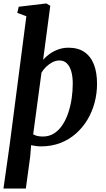

<svg xmlns="http://www.w3.org/2000/svg" viewBox="-29 -837 614 1111"><path d="M-9 254 26.5 4 123.5 -743 71 -762.5 79.5 -798 239 -817 262 -803.5 220.5 -491Q236 -509 258.2 -525Q280.5 -541 308.2 -551Q336 -561 367.5 -561Q422.5 -561 459.2 -536Q496 -511 514.2 -464.5Q532.5 -418 532.5 -352Q532.5 -296.5 518.5 -243.5Q504.5 -190.5 477 -144.5Q449.5 -98.5 410 -63.8Q370.5 -29 319.8 -9.5Q269 10 208 10Q194 10 179.2 8Q164.5 6 151 3L146 67L120.5 254ZM219 -47Q255.5 -47 283.8 -65Q312 -83 332.5 -114Q353 -145 366.2 -184.8Q379.5 -224.5 385.8 -268Q392 -311.5 392 -354Q392 -392.5 383.8 -422.5Q375.5 -452.5 358.5 -469.8Q341.5 -487 315.5 -487Q293.5 -487 273.2 -476.2Q253 -465.5 237 -449.5Q221 -433.5 211 -416.5L163 -60Q174 -53 188.2 -50Q202.5 -47 219 -47Z"/></svg>

Font: Merriweather 36pt
Style: Bold Italic
Weight: 700
Italic angle: -7.8°
Version: Version 2.101